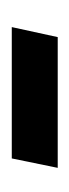

<svg xmlns="http://www.w3.org/2000/svg" viewBox="84 -432 118 326"><g transform="rotate(-90 143.0 -269.0)"><path d="M37 -308H260L243 -230H21Z"/></g></svg>

Font: Noto Sans UI Narrow
Style: Italic
Weight: 400
Width: 4
Italic angle: -12°
Designer: Monotype Design Team
Foundry: Monotype Imaging Inc.
Version: Version 1.001